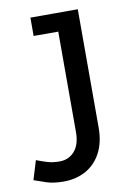

<svg xmlns="http://www.w3.org/2000/svg" viewBox="-159 -524 565 814"><g transform="rotate(-10 124.0 -116.5)"><path d="M49 238Q5 238 -24.5 228Q-54 218 -77 210L-52 128Q-29 137 -6 144Q17 151 46 151Q86 151 111 122.5Q136 94 136 40V-471H234V38Q234 102 210 147Q186 192 144 215Q102 238 49 238ZM30 -392V-471H212V-392Z"/></g></svg>

Font: BioRhyme ExtraBold
Style: Regular
Weight: 400
Version: Version 1.600;gftools[0.9.33]